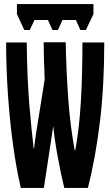

<svg xmlns="http://www.w3.org/2000/svg" viewBox="-20 -921 540 941"><path d="M126 -774 149 -823H215L237 -774H264L286 -823H352L374 -774H401L438 -852V-901H63V-852L99 -774ZM195 0 241 -303Q247 -239 263 -152Q279 -65 295 0H411Q449 -151 470 -326.5Q491 -502 491 -713H384Q384 -557 376.5 -426Q369 -295 349 -185H346Q325 -298 315 -430.5Q305 -563 302 -714H194Q194 -673 195.5 -625.5Q197 -578 199 -532L170 -350Q164 -313 157.5 -272Q151 -231 147 -193H145Q134 -285 123.5 -412Q113 -539 111 -713H10Q10 -588 19 -457Q28 -326 44.5 -207.5Q61 -89 82 0Z"/></svg>

Font: Noto Sans Mono UI Condensed
Style: Bold
Weight: 700
Width: 3
Designer: Monotype Design team
Foundry: Monotype Imaging Inc.
Version: 1.000